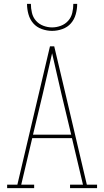

<svg xmlns="http://www.w3.org/2000/svg" viewBox="-20 -975 540 995"><path d="M17 0V-18H70L239 -735H261L319 -490L430 -18H483V0H343V-18H410L353 -259H147L90 -18H157V0ZM151 -277H349L298 -490Q286 -542 274 -594Q262 -646 250 -699Q238 -646 226 -594Q214 -542 202 -490ZM250 -815Q223 -815 196.5 -824.5Q170 -834 152.5 -854Q135 -874 127.5 -901Q120 -928 120 -955H140Q140 -932 145.5 -908.5Q151 -885 166.5 -867.5Q182 -850 204.5 -841.5Q227 -833 250 -833Q273 -833 295.5 -841.5Q318 -850 333.5 -867.5Q349 -885 354.5 -908.5Q360 -932 360 -955H380Q380 -928 372.5 -901Q365 -874 347.5 -854Q330 -834 303.5 -824.5Q277 -815 250 -815Z"/></svg>

Font: Iosevka Slab Thin
Style: Regular
Weight: 100
Monospace: yes
Designer: Belleve Invis
Foundry: Belleve Invis
Version: Version 11.1.0; ttfautohint (v1.8.3)